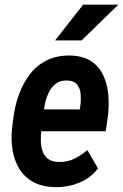

<svg xmlns="http://www.w3.org/2000/svg" viewBox="-20 -770 513 800"><path d="M210 9.8Q157.2 8.8 120.4 -10.7Q83.5 -30.3 62 -64.2Q40.5 -98.1 33 -141.1Q25.4 -184.1 29.8 -231.9L35.6 -279.3Q42 -329.1 58.8 -376Q75.7 -422.9 104.2 -460.2Q132.8 -497.6 174.8 -518.6Q216.8 -539.6 273.4 -538.6Q327.6 -537.1 360.8 -514.4Q394 -491.7 410.9 -454.8Q427.7 -418 431.4 -373Q435.1 -328.1 429.2 -283.2L420.4 -223.1H81.5L97.7 -314.5L312 -314L314.5 -327.6Q317.9 -350.1 316.4 -374.3Q314.9 -398.4 303.2 -415.5Q291.5 -432.6 262.7 -434.6Q231.9 -436 212.4 -421.1Q192.9 -406.2 181.9 -381.8Q170.9 -357.4 165.8 -330.1Q160.6 -302.7 158.2 -279.3L152.3 -231.4Q149.9 -208.5 150.1 -185.1Q150.4 -161.6 157 -141.4Q163.6 -121.1 179.4 -108.4Q195.3 -95.7 224.6 -95.2Q259.8 -94.2 289.1 -108.4Q318.4 -122.6 343.8 -145L388.2 -68.4Q368.2 -41 339.1 -23.4Q310.1 -5.9 276.6 2.2Q243.2 10.3 210 9.8ZM209.5 -601.6 326.2 -750.5H473.1L319.8 -601.6Z"/></svg>

Font: Roboto Condensed SemiBold
Style: Italic
Weight: 600
Italic angle: -12°
Designer: Christian Robertson
Foundry: Google
Version: Version 3.008; 2023